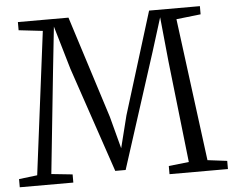

<svg xmlns="http://www.w3.org/2000/svg" viewBox="-52 -805 1052 866"><g transform="rotate(-5 474.0 -371.5)"><path d="M86 -47 168 -693.5 59.5 -706V-743H288.5L435.5 -281L474 -135.5L510.5 -281L653.5 -743H883.5V-706L773 -693.5L857 -48L945.5 -37V0H681V-37L772.5 -47L720.5 -508L700.5 -708.5L653.5 -558L485.5 -36H438.5L277 -512.5L219.5 -708.5L198 -508L150 -47L245.5 -37V0H3V-37Z"/></g></svg>

Font: Merriweather 48pt Light
Style: Regular
Weight: 300
Version: Version 2.100